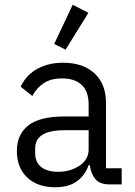

<svg xmlns="http://www.w3.org/2000/svg" viewBox="-20 -776 568 808"><path d="M256 -567 208 -591 286 -756 352 -722ZM441 0Q399 0 380.5 -23.5Q362 -47 358 -81H353Q338 -38 303.5 -13Q269 12 212 12Q138 12 94.5 -29Q51 -70 51 -141Q51 -210 99 -248Q147 -286 253 -286H353V-336Q353 -391 324 -418.5Q295 -446 241 -446Q194 -446 164 -426Q134 -406 116 -372L67 -411Q76 -431 91.5 -449.5Q107 -468 129.5 -482Q152 -496 181 -504Q210 -512 246 -512Q329 -512 377.5 -467.5Q426 -423 426 -343V-68H492V0ZM225 -53Q253 -53 276 -60.5Q299 -68 316.5 -80Q334 -92 343.5 -109Q353 -126 353 -146V-228H253Q188 -228 158 -208.5Q128 -189 128 -152V-132Q128 -93 153.5 -73Q179 -53 225 -53Z"/></svg>

Font: PlemolJP
Style: Regular
Weight: 400
Monospace: yes
Version: v2.0.4; ttfautohint (v1.8.4.7-5d5b-dirty) -l 6 -r 45 -G 200 